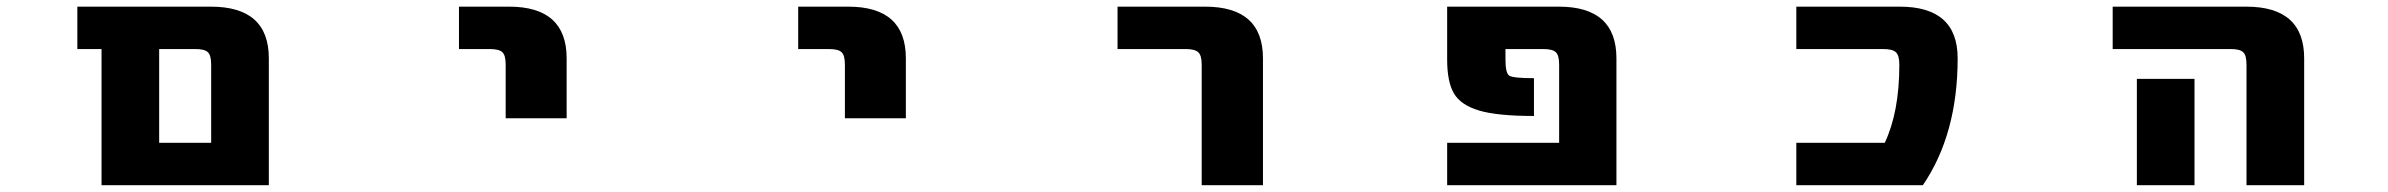

<svg xmlns="http://www.w3.org/2000/svg" viewBox="-20 -544 7040 566"><path d="M442.4 2H279.3V-399.4H208V-524.4H601.6Q772.5 -524.4 772.5 -372.1V2ZM602.5 -353.5Q602.5 -380.9 592.8 -390.1Q583 -399.4 556.6 -399.4H449.2V-123H602.5Z M1333 -399.4V-524.4H1480.5Q1650.4 -524.4 1650.4 -372.1V-195.3H1470.7V-353.5Q1470.7 -380.9 1460.9 -390.1Q1451.2 -399.4 1423.8 -399.4Z M2333 -399.4V-524.4H2480.5Q2650.4 -524.4 2650.4 -372.1V-195.3H2470.7V-353.5Q2470.7 -380.9 2460.9 -390.1Q2451.2 -399.4 2423.8 -399.4Z M3274.4 -399.4V-524.4H3532.2Q3703.1 -524.4 3703.1 -372.1V2H3522.5V-353.5Q3522.5 -380.9 3512.2 -390.1Q3502 -399.4 3475.6 -399.4Z M4745.1 2H4246.1V-123H4576.2V-353.5Q4576.2 -380.9 4566.4 -390.1Q4556.6 -399.4 4529.3 -399.4H4418V-368.2Q4418 -329.1 4428.7 -321.3Q4439.5 -313.5 4502 -313.5V-202.1Q4393.6 -202.1 4339.8 -218.3Q4286.1 -234.4 4266.1 -268.6Q4246.1 -302.7 4246.1 -368.2V-524.4H4575.2Q4745.1 -524.4 4745.1 -372.1Z M5580.1 -524.4Q5751 -524.4 5751 -372.1Q5751 -148.4 5648.4 2H5275.4V-123H5536.1Q5579.1 -213.9 5579.1 -353.5Q5579.1 -380.9 5568.8 -390.1Q5558.6 -399.4 5532.2 -399.4H5275.4V-524.4Z M6208 -399.4V-524.4H6601.6Q6772.5 -524.4 6772.5 -372.1V2H6602.5V-353.5Q6602.5 -380.9 6592.8 -390.1Q6583 -399.4 6556.6 -399.4ZM6449.2 -311.5V-163.1V2H6279.3V-163.1V-311.5Z"/></svg>

Font: GenEi Gothic M Heavy
Style: Regular
Weight: 800
Designer: o_tamon (Modified); [Source Han Sans]
Ryoko NISHIZUKA  (kana & ideographs); Paul D. Hunt (Latin, Greek & Cyrillic); Wenl
Version: Version 1.1a;Original Version 1.004